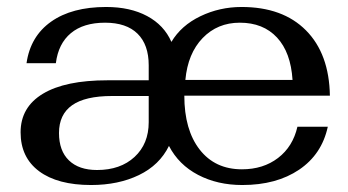

<svg xmlns="http://www.w3.org/2000/svg" viewBox="-20 -520 996 550"><path d="M832 -157H919Q902 -78 837 -34Q772 10 674 10Q603 10 547.5 -19Q492 -48 464 -102Q437 -47 378 -18.5Q319 10 241 10Q145 10 92 -29.5Q39 -69 39 -141Q39 -213 103 -251.5Q167 -290 288 -290H406V-333Q406 -392 374 -423.5Q342 -455 281 -455Q219 -455 183 -425Q147 -395 140 -339H56Q67 -416 126.5 -458Q186 -500 284 -500Q353 -500 401.5 -474Q450 -448 471 -400Q499 -447 554 -473.5Q609 -500 672 -500Q790 -500 856.5 -433Q923 -366 925 -246H508Q508 -148 552 -91.5Q596 -35 673 -35Q734 -35 776.5 -67.5Q819 -100 832 -157ZM511 -291H818Q813 -370 773.5 -412.5Q734 -455 667 -455Q603 -455 560.5 -411Q518 -367 511 -291ZM406 -245H301Q224 -245 186.5 -218.5Q149 -192 149 -139Q149 -88 177.5 -60.5Q206 -33 258 -33Q325 -33 365.5 -70.5Q406 -108 406 -170Z"/></svg>

Font: Fahkwang Medium
Style: Regular
Weight: 500
Version: Version 1.000; ttfautohint (v1.6)